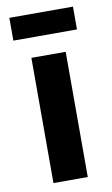

<svg xmlns="http://www.w3.org/2000/svg" viewBox="-79 -713 440 755"><g transform="rotate(-10 141.0 -335.0)"><path d="M268 -579H14V-670H268ZM209 0H72V-500H209Z"/></g></svg>

Font: Work Sans SemiBold
Style: Regular
Weight: 600
Designer: Wei Huang
Foundry: Wei Huang
Version: Version 1.500